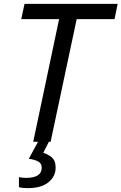

<svg xmlns="http://www.w3.org/2000/svg" viewBox="-20 -734 629 994"><path d="M152 0 286 -635H90L107 -714H589L573 -635H377L242 0ZM123 240Q96 240 78 235V183Q88 185 97.5 186Q107 187 114 187Q196 187 196 134Q196 112 177.5 102Q159 92 129 88L177 0H233L204 57Q227 64 247.5 80.5Q268 97 268 134Q268 179 231 209.5Q194 240 123 240Z"/></svg>

Font: Noto Sans IKEA
Style: Italic
Weight: 400
Italic angle: -12°
Designer: Monotype Design Team
Foundry: Monotype Imaging Inc.
Version: Version 2.001